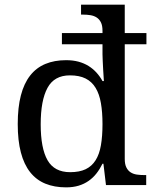

<svg xmlns="http://www.w3.org/2000/svg" viewBox="-20 -798 668 828"><path d="M518 -655.5H611.5V-607H518V-112.5Q518 -90 524.8 -76.2Q531.5 -62.5 543 -55Q554.5 -47.5 569.8 -45.2Q585 -43 602 -43H610.5V0H437L426 -92H422Q410.5 -68.5 395.8 -49.8Q381 -31 362 -17.8Q343 -4.5 319 2.8Q295 10 265 10Q214.5 10 175.5 -6Q136.5 -22 110 -55.5Q83.5 -89 70 -140.5Q56.5 -192 56.5 -263Q56.5 -334.5 70 -386.5Q83.5 -438.5 110 -472.2Q136.5 -506 175.5 -522.2Q214.5 -538.5 265 -538.5Q294.5 -538.5 318.5 -532Q342.5 -525.5 361.8 -513.5Q381 -501.5 396 -485Q411 -468.5 422 -448.5H428Q426.5 -473.5 425 -496Q424 -515 423 -534.5Q422 -554 422 -564V-607H247V-655.5H422V-665.5Q422 -688 415.2 -701.5Q408.5 -715 397 -722.5Q385.5 -730 370.2 -732.5Q355 -735 338 -735H329.5V-778H518ZM282.5 -55.5Q322.5 -55.5 349.2 -68.2Q376 -81 392.2 -106.8Q408.5 -132.5 415.2 -171.5Q422 -210.5 422 -263Q422 -314 415.2 -353.2Q408.5 -392.5 392.2 -419.2Q376 -446 349 -459.5Q322 -473 281.5 -473Q214 -473 184.8 -419Q155.5 -365 155.5 -262Q155.5 -158.5 185 -107Q214.5 -55.5 282.5 -55.5Z"/></svg>

Font: MM Phetkon
Style: Regular
Weight: 400
Designer: Khon Soe Zaw Thu
Version: Version 1.00 July 15, 2016, initial release